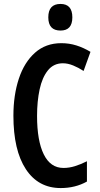

<svg xmlns="http://www.w3.org/2000/svg" viewBox="-20 -995 506 974"><path d="M299 -674Q252 -674 223 -638Q194 -602 181 -541.5Q168 -481 168 -407Q168 -281 202 -212Q236 -143 302 -143Q331 -143 360 -152Q389 -161 421 -177V-74Q362 -41 288 -41Q174 -41 111 -137Q48 -233 48 -408Q48 -512 75.5 -595.5Q103 -679 157.5 -727.5Q212 -776 291 -776Q331 -776 367.5 -764.5Q404 -753 439 -732L404 -635Q378 -652 351 -663Q324 -674 299 -674ZM287 -975Q347 -975 347 -907Q347 -840 287 -840Q225 -840 225 -907Q225 -975 287 -975Z"/></svg>

Font: Noto Sans Tamil UI ExtraCondensed SemiBold
Style: Regular
Weight: 600
Width: 2
Designer: Jelle Bosma - Monotype Design Team
Foundry: Monotype Imaging Inc.
Version: Version 2.004; ttfautohint (v1.8.4.7-5d5b)